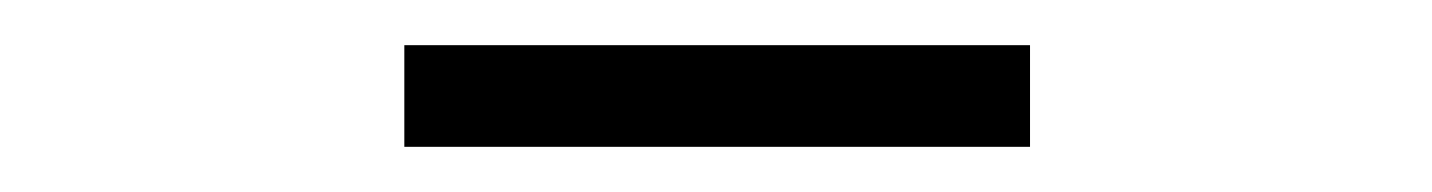

<svg xmlns="http://www.w3.org/2000/svg" viewBox="-20 -735 634 85"><path d="M159 -670H436V-715H159Z"/></svg>

Font: Noto Sans CJK Light
Style: Regular
Weight: 300
Designer: Ryoko NISHIZUKA (kana & ideographs); Paul D. Hunt (Latin, Greek & Cyrillic); Wenlong ZHANG (bopomofo); Sandoll Communica
Foundry: Adobe Systems Incorporated
Version: Version 1.000;PS 1;hotconv 1.0.78;makeotf.lib2.5.61930